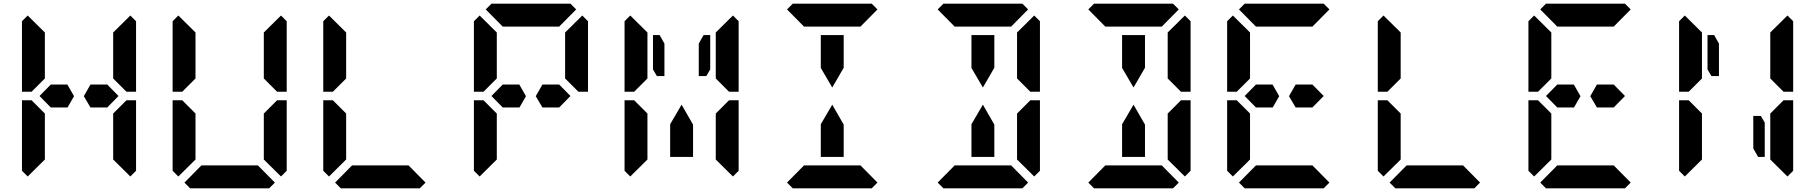

<svg xmlns="http://www.w3.org/2000/svg" viewBox="-20 -1020 9832 1040"><path d="M561 -562 622 -500 561 -438H501H470L434 -499L470 -562H501H515ZM154 -526 151 -523H99V-905L130 -936L223 -844V-698V-608V-595ZM593 -405 665 -477H717V-95L686 -64L593 -156V-170V-302V-392ZM223 -302V-156L130 -64L99 -95V-477H151L161 -467L223 -405V-392ZM686 -936 717 -905V-523H665L655 -533L593 -595V-608V-698V-830V-844ZM345 -562 381 -499 346 -438H315H255L194 -500L255 -562H301H315Z M970 -526 967 -523H915V-905L946 -936L1039 -844V-698V-608V-595ZM1409 -405 1481 -477H1533V-95L1502 -64L1409 -156V-170V-302V-392ZM1039 -302V-156L946 -64L915 -95V-477H967L977 -467L1039 -405V-392ZM1469 -31 1438 0H1286H1162H1010L979 -31L1071 -124H1377ZM1502 -936 1533 -905V-523H1481L1471 -533L1409 -595V-608V-698V-830V-844Z M1786 -526 1783 -523H1731V-905L1762 -936L1855 -844V-698V-608V-595ZM1855 -302V-156L1762 -64L1731 -95V-477H1783L1793 -467L1855 -405V-392ZM2285 -31 2254 0H2102H1978H1826L1795 -31L1887 -124H2193Z M3009 -562 3070 -500 3009 -438H2949H2918L2882 -499L2918 -562H2949H2963ZM2602 -526 2599 -523H2547V-905L2578 -936L2671 -844V-698V-608V-595ZM2671 -302V-156L2578 -64L2547 -95V-477H2599L2609 -467L2671 -405V-392ZM2611 -969 2642 -1000H2794H2918H3070L3101 -969L3009 -876H3002H2949H2918H2794H2763H2710H2703ZM3134 -936 3165 -905V-523H3113L3103 -533L3041 -595V-608V-698V-830V-844ZM2793 -562 2829 -499 2794 -438H2763H2703L2642 -500L2703 -562H2749H2763Z M3791 -830H3827V-644L3806 -608H3765V-784ZM3418 -526 3415 -523H3363V-905L3394 -936L3487 -844V-698V-608V-595ZM3857 -405 3929 -477H3981V-95L3950 -64L3857 -156V-170V-302V-392ZM3487 -302V-156L3394 -64L3363 -95V-477H3415L3425 -467L3487 -405V-392ZM3950 -936 3981 -905V-523H3929L3919 -533L3857 -595V-608V-698V-830V-844ZM3734 -269V-170H3610V-269V-347L3672 -453L3734 -345ZM3517 -644V-830H3553L3579 -784V-608H3538Z M4426 -731V-830H4550V-731V-653L4488 -546L4426 -652ZM4243 -969 4274 -1000H4426H4550H4702L4733 -969L4641 -876H4634H4581H4550H4426H4395H4342H4335ZM4733 -31 4702 0H4550H4426H4274L4243 -31L4335 -124H4641ZM4550 -269V-170H4426V-269V-347L4488 -453L4550 -345Z M5242 -731V-830H5366V-731V-653L5304 -546L5242 -652ZM5489 -405 5561 -477H5613V-95L5582 -64L5489 -156V-170V-302V-392ZM5059 -969 5090 -1000H5242H5366H5518L5549 -969L5457 -876H5450H5397H5366H5242H5211H5158H5151ZM5549 -31 5518 0H5366H5242H5090L5059 -31L5151 -124H5457ZM5582 -936 5613 -905V-523H5561L5551 -533L5489 -595V-608V-698V-830V-844ZM5366 -269V-170H5242V-269V-347L5304 -453L5366 -345Z M6058 -731V-830H6182V-731V-653L6120 -546L6058 -652ZM6305 -405 6377 -477H6429V-95L6398 -64L6305 -156V-170V-302V-392ZM5875 -969 5906 -1000H6058H6182H6334L6365 -969L6273 -876H6266H6213H6182H6058H6027H5974H5967ZM6365 -31 6334 0H6182H6058H5906L5875 -31L5967 -124H6273ZM6398 -936 6429 -905V-523H6377L6367 -533L6305 -595V-608V-698V-830V-844ZM6182 -269V-170H6058V-269V-347L6120 -453L6182 -345Z M7089 -562 7150 -500 7089 -438H7029H6998L6962 -499L6998 -562H7029H7043ZM6682 -526 6679 -523H6627V-905L6658 -936L6751 -844V-698V-608V-595ZM6751 -302V-156L6658 -64L6627 -95V-477H6679L6689 -467L6751 -405V-392ZM6691 -969 6722 -1000H6874H6998H7150L7181 -969L7089 -876H7082H7029H6998H6874H6843H6790H6783ZM7181 -31 7150 0H6998H6874H6722L6691 -31L6783 -124H7089ZM6873 -562 6909 -499 6874 -438H6843H6783L6722 -500L6783 -562H6829H6843Z M7498 -526 7495 -523H7443V-905L7474 -936L7567 -844V-698V-608V-595ZM7567 -302V-156L7474 -64L7443 -95V-477H7495L7505 -467L7567 -405V-392ZM7997 -31 7966 0H7814H7690H7538L7507 -31L7599 -124H7905Z M8721 -562 8782 -500 8721 -438H8661H8630L8594 -499L8630 -562H8661H8675ZM8314 -526 8311 -523H8259V-905L8290 -936L8383 -844V-698V-608V-595ZM8383 -302V-156L8290 -64L8259 -95V-477H8311L8321 -467L8383 -405V-392ZM8323 -969 8354 -1000H8506H8630H8782L8813 -969L8721 -876H8714H8661H8630H8506H8475H8422H8415ZM8813 -31 8782 0H8630H8506H8354L8323 -31L8415 -124H8721ZM8505 -562 8541 -499 8506 -438H8475H8415L8354 -500L8415 -562H8461H8475Z M9539 -356V-170H9503L9477 -216V-392H9518ZM9130 -526 9127 -523H9075V-905L9106 -936L9199 -844V-698V-608V-595ZM9569 -405 9641 -477H9693V-95L9662 -64L9569 -156V-170V-302V-392ZM9199 -302V-156L9106 -64L9075 -95V-477H9127L9137 -467L9199 -405V-392ZM9662 -936 9693 -905V-523H9641L9631 -533L9569 -595V-608V-698V-830V-844ZM9229 -644V-830H9265L9291 -784V-608H9250Z"/></svg>

Font: DSEG14 Classic Mini
Style: Bold
Weight: 700
Designer: Keshikan(Twitter:@keshinomi_88pro)
Version: Version 0.46